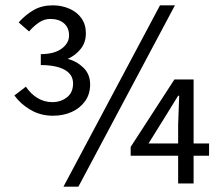

<svg xmlns="http://www.w3.org/2000/svg" viewBox="-20 -688 836 720"><path d="M179 -254Q132 -254 94.5 -276Q57 -298 34 -330L77 -363Q95 -336 120.5 -320.5Q146 -305 176 -305Q208 -305 231 -323Q254 -341 254 -375Q254 -409 222 -426.5Q190 -444 133 -444V-485Q183 -485 211 -505.5Q239 -526 239 -555Q239 -584 220 -600.5Q201 -617 168 -617Q146 -617 126 -603.5Q106 -590 89 -570L50 -604Q76 -633 106.5 -650.5Q137 -668 178 -668Q211 -668 240 -655.5Q269 -643 285.5 -619.5Q302 -596 302 -563Q302 -529 283 -505Q264 -481 234 -467Q267 -459 292.5 -434.5Q318 -410 318 -371Q318 -335 299 -308.5Q280 -282 248.5 -268Q217 -254 179 -254ZM218 12 580 -668H636L274 12ZM648 0V-220L652 -329H648L598 -248L537 -150H764V-104H470V-137L634 -390H706V0Z"/></svg>

Font: Source Sans 3
Style: Regular
Weight: 400
Designer: Paul D. Hunt
Foundry: Adobe
Version: Version 3.046;hotconv 1.0.118;makeotfexe 2.5.65603